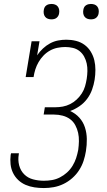

<svg xmlns="http://www.w3.org/2000/svg" viewBox="-20 -944 540 972"><path d="M202 8Q178 8 154.5 4.5Q131 1 110 -8Q89 -17 72.5 -32.5Q56 -48 46 -68.5Q36 -89 33.5 -112.5Q31 -136 34 -160Q35 -162 35 -164Q35 -166 36 -168H76Q75 -166 75 -164.5Q75 -163 75 -162Q70 -134 77 -107Q84 -80 102.5 -61.5Q121 -43 147.5 -36Q174 -29 202 -29Q223 -29 243.5 -32.5Q264 -36 283.5 -46Q303 -56 319.5 -71Q336 -86 347.5 -105Q359 -124 365.5 -144Q372 -164 376 -185Q379 -207 379.5 -229Q380 -251 375.5 -271.5Q371 -292 361 -310.5Q351 -329 334.5 -341Q318 -353 297 -358.5Q276 -364 254 -364H201L207 -401H260Q279 -401 298 -404.5Q317 -408 335 -417Q353 -426 368 -440Q383 -454 394 -471Q405 -488 410.5 -507Q416 -526 419 -545Q422 -564 422.5 -584Q423 -604 419 -622.5Q415 -641 406 -657.5Q397 -674 382.5 -685.5Q368 -697 349 -701.5Q330 -706 310 -706Q291 -706 271 -702Q251 -698 233 -688Q215 -678 200.5 -663Q186 -648 175.5 -630Q165 -612 159 -593Q153 -574 150 -554H110L140 -735H180L168 -664Q181 -683 197.5 -698.5Q214 -714 233.5 -724.5Q253 -735 274 -739Q295 -743 316 -743Q341 -743 365 -737Q389 -731 408 -717Q427 -703 439.5 -682.5Q452 -662 457.5 -639Q463 -616 463 -590.5Q463 -565 459 -540Q455 -515 446 -490Q437 -465 421 -443.5Q405 -422 382.5 -406.5Q360 -391 335 -382Q362 -370 381.5 -348.5Q401 -327 410 -299Q419 -271 419.5 -240.5Q420 -210 415 -179Q411 -154 403 -129.5Q395 -105 380.5 -82.5Q366 -60 345.5 -42Q325 -24 301 -12.5Q277 -1 252 3.5Q227 8 202 8ZM440 -846Q431 -846 422.5 -849Q414 -852 408.5 -859Q403 -866 401.5 -875.5Q400 -885 402 -895Q403 -901 406 -907Q409 -913 415 -917Q421 -921 427.5 -922.5Q434 -924 440 -924Q450 -924 458.5 -921Q467 -918 472.5 -911Q478 -904 479.5 -894.5Q481 -885 479 -875Q478 -869 474.5 -863Q471 -857 465.5 -853Q460 -849 453.5 -847.5Q447 -846 440 -846ZM240 -846Q231 -846 222.5 -849Q214 -852 208.5 -859Q203 -866 201.5 -875.5Q200 -885 202 -895Q203 -901 206 -907Q209 -913 215 -917Q221 -921 227.5 -922.5Q234 -924 240 -924Q250 -924 258.5 -921Q267 -918 272.5 -911Q278 -904 279.5 -894.5Q281 -885 279 -875Q278 -869 274.5 -863Q271 -857 265.5 -853Q260 -849 253.5 -847.5Q247 -846 240 -846Z"/></svg>

Font: Iosevka Slab XLtObl
Style: Regular
Weight: 200
Italic angle: -9°
Monospace: yes
Designer: Belleve Invis
Foundry: Belleve Invis
Version: Version 11.1.1; ttfautohint (v1.8.3)